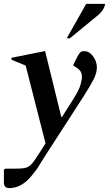

<svg xmlns="http://www.w3.org/2000/svg" viewBox="-45 -727 561 987"><path d="M3 240Q-25 240 -25 211V146L-18 140H35Q62 140 78 137.5Q94 135 106 126.5Q118 118 131 99.5Q144 81 165 48L189 10L87 -390L14 -420V-430L184 -464H187L270 -126H274L334 -221Q361 -264 368.5 -290Q376 -316 376 -332Q376 -350 368 -361.5Q360 -373 346 -381L332 -390V-394L354 -438Q363 -454 369 -459Q375 -464 388 -464Q414 -464 433.5 -437.5Q453 -411 453 -381Q453 -352 436.5 -319.5Q420 -287 383 -229L184 79Q169 102 160 117.5Q151 133 140.5 147.5Q130 162 112 183Q87 212 59.5 226Q32 240 3 240ZM298 -530 398 -707H496Q493 -692 484.5 -677.5Q476 -663 453 -644L314 -530Z"/></svg>

Font: Spectral SemiBold
Style: Italic
Weight: 600
Italic angle: -10°
Designer: Jean-Baptiste Levee
Foundry: Production Type
Version: Version 2.001